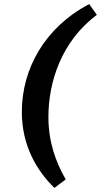

<svg xmlns="http://www.w3.org/2000/svg" viewBox="-20 -732 490 932"><path d="M244 180 299 139C249 52 215 -46 215 -164C215 -334 278 -531 450 -660L413 -712C197 -599 86 -397 86 -189C86 -23 160 98 244 180Z"/></svg>

Font: Source Serif Pro Black
Style: Italic
Weight: 900
Italic angle: -12°
Designer: Frank Grießhammer
Foundry: Adobe Systems Incorporated
Version: Version 3.001;hotconv 1.0.111;makeotfexe 2.5.65597